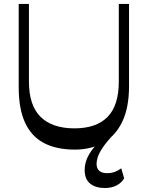

<svg xmlns="http://www.w3.org/2000/svg" viewBox="-20 -750 751 976"><path d="M512.9 205.8Q466.1 205.8 438.2 183.2Q410.4 160.6 410.4 114.6Q410.4 87.6 420.5 60.4Q430.7 33.2 456.6 0.8Q482.5 -31.7 529.9 -73.6L560.2 -69.6Q521.6 -28.8 502.3 0.1Q483 29.1 477 48.5Q470.9 68 470.9 82.1Q470.9 130.3 525.1 130.3Q545.9 130.3 563.8 123.6Q581.6 116.9 596.4 105.6L611 156.2Q600.1 177.4 574.3 191.6Q548.6 205.8 512.9 205.8ZM359.9 10.5Q267.6 10.5 204.1 -22.5Q140.6 -55.6 107.8 -125.6Q75.1 -195.7 75.1 -306.3V-730H127.1V-335.9Q127.1 -213.9 186.5 -155.7Q245.9 -97.5 358.8 -97.5Q469.6 -97.5 526.7 -155.7Q583.9 -213.9 583.9 -335.9V-730H635.9V-312.8Q635.9 -201.5 600.8 -129.7Q565.8 -57.9 503.6 -23.7Q441.4 10.5 359.9 10.5Z"/></svg>

Font: Savate ExtraLight
Style: Regular
Weight: 200
Designer: Max Esnée
Foundry: Plomb Type
Version: Version 2.000